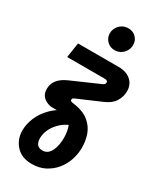

<svg xmlns="http://www.w3.org/2000/svg" viewBox="-234 -803 911 1096"><g transform="rotate(30 221.0 -255.5)"><path d="M177 218Q110 218 73 177Q36 136 36 78Q36 38 53.5 -5.5Q71 -49 110 -88.5Q149 -128 213 -155L252 -82Q220 -68 195.5 -43.5Q171 -19 158 9.5Q145 38 145 68Q145 91 156 106Q167 121 192 121Q217 121 232.5 103.5Q248 86 255.5 57.5Q263 29 263 -2Q263 -34 255.5 -62.5Q248 -91 234 -106Q226 -114 207 -117Q188 -120 174 -120H122Q88 -120 63 -140Q38 -160 38 -196Q38 -229 57 -254.5Q76 -280 118 -299L296 -377Q307 -381 311.5 -386Q316 -391 316 -397Q316 -412 296 -412H48L63 -510H332Q382 -510 412 -483.5Q442 -457 442 -413Q442 -378 422.5 -346Q403 -314 358 -295L205 -229Q197 -226 193.5 -222.5Q190 -219 190 -213Q190 -203 206 -201L226 -198Q284 -188 318 -159Q352 -130 366 -90.5Q380 -51 380 -5Q380 36 366.5 76Q353 116 327 147.5Q301 179 263.5 198.5Q226 218 177 218ZM262 -581Q231 -581 211 -602Q191 -623 191 -651Q191 -672 201.5 -690Q212 -708 230 -718.5Q248 -729 270 -729Q300 -729 320 -709Q340 -689 340 -659Q340 -638 329.5 -620Q319 -602 301.5 -591.5Q284 -581 262 -581Z"/></g></svg>

Font: MuseoModerno Medium
Style: Italic
Weight: 500
Italic angle: -9°
Designer: Pablo Cosgaya, Héctor Gatti, Marcela Romero, and the Authors of The MuseoModerno Project.
Foundry: Omnibus-Type Team
Version: Version 1.003